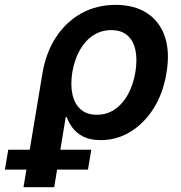

<svg xmlns="http://www.w3.org/2000/svg" viewBox="-111 -567 747 791"><path d="M-14.2 204.1 63.5 -262.7Q77.6 -349.1 119.1 -412.8Q160.6 -476.6 223.6 -511.7Q286.6 -546.9 365.2 -546.9Q441.9 -546.9 493.9 -513.4Q545.9 -480 567.6 -417.7Q589.4 -355.5 575.2 -268.6Q561.5 -183.1 522 -120.6Q482.4 -58.1 426 -23.9Q369.6 10.3 304.2 10.3Q260.3 10.3 232.2 -4.2Q204.1 -18.6 188 -40.3Q171.9 -62 164.1 -84.5H159.7L112.3 204.1ZM288.1 -94.2Q329.6 -94.2 362.3 -116.7Q395 -139.2 416.5 -178.7Q438 -218.3 446.8 -270Q455.1 -321.3 447 -360.1Q439 -398.9 414.3 -420.9Q389.6 -442.9 347.2 -442.9Q306.2 -442.9 273.2 -421.4Q240.2 -399.9 218.3 -361.3Q196.3 -322.8 187 -270.5Q178.7 -217.8 187.5 -178Q196.3 -138.2 221.7 -116.2Q247.1 -94.2 288.1 -94.2ZM-90.8 131.8 -77.1 49.8H265.1L251.5 131.8Z"/></svg>

Font: Inter 18pt SemiBold
Style: Italic
Weight: 600
Italic angle: -9.3988°
Designer: Rasmus Andersson
Foundry: rsms
Version: Version 4.001;git-66647c0bb